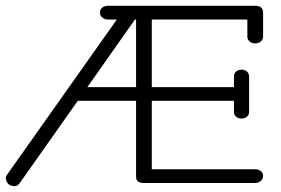

<svg xmlns="http://www.w3.org/2000/svg" viewBox="-33 -628 965 659"><path d="M434 -561H430L267 -329H434ZM337 -561Q326 -561 318 -568Q310 -575 310 -585Q310 -595 317.5 -601.5Q325 -608 337 -608H844Q870 -608 870 -584V-502Q870 -492 862 -485.5Q854 -479 843 -479Q832 -479 824 -485.5Q816 -492 816 -502V-561H488V-329H770V-366Q770 -376 777.5 -382.5Q785 -389 796 -389Q807 -389 814.5 -382.5Q822 -376 822 -366V-244Q822 -234 814.5 -227.5Q807 -221 796 -221Q785 -221 777.5 -227.5Q770 -234 770 -244V-282H488V-47H843Q855 -47 862.5 -40.5Q870 -34 870 -24Q870 -14 862 -7Q854 0 843 0H459Q434 0 434 -22V-282H234L35 0Q27 11 18 11Q-6 11 -12 -10Q-13 -14 -13 -18.5Q-13 -23 -9 -28L368 -561Z"/></svg>

Font: Flamenco
Style: Regular
Weight: 400
Designer: Luciano Vergara
Foundry: Luciano Vergara
Version: Version 1.003